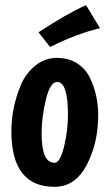

<svg xmlns="http://www.w3.org/2000/svg" viewBox="-20 -697 408 743"><path d="M141 -180Q141 -67 191 -67Q213 -67 228 -130.5Q243 -194 243 -252Q243 -380 201 -380Q174 -380 157.5 -311.5Q141 -243 141 -180ZM24 -189Q24 -282 62 -371Q82 -416 118.5 -444.5Q155 -473 200 -473Q245 -473 277.5 -452.5Q310 -432 327 -398Q360 -331 360 -252Q360 -143 315.5 -58.5Q271 26 191 26Q24 26 24 -189ZM174 -515 129 -572Q242 -646 313 -677L367 -588Q272 -565 174 -515Z"/></svg>

Font: Boogaloo
Style: Regular
Weight: 400
Designer: John Vargas Beltran
Foundry: John Vargas Beltran
Version: Version 1.002